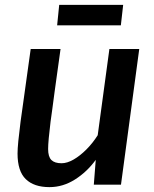

<svg xmlns="http://www.w3.org/2000/svg" viewBox="-20 -758 632 788"><path d="M183 10Q119.5 10 85.8 -22.8Q52 -55.5 52 -128Q52 -146 55.2 -179.5Q58.5 -213 64.5 -259.5Q70.5 -303 77.8 -354.5Q85 -406 92.2 -458.2Q99.5 -510.5 106 -557H228.5Q226.5 -543.5 222.8 -515.8Q219 -488 214 -452.8Q209 -417.5 204 -380.5Q199 -343.5 194.8 -311.2Q190.5 -279 187.5 -258.5Q182.5 -218 180 -190Q177.5 -162 177.5 -146.5Q177.5 -114.5 191 -101.2Q204.5 -88 232.5 -88Q255.5 -88 282 -103.2Q308.5 -118.5 334.5 -144.5Q360.5 -170.5 381 -203L429 -557H551.5L476.5 0H365L373 -102Q337.5 -53 288 -21.5Q238.5 10 183 10ZM214.5 -654 223 -738H485.5L476 -654Z"/></svg>

Font: Merriweather Sans Medium
Style: Italic
Weight: 500
Italic angle: -7.5°
Designer: Eben Sorkin
Foundry: Eben Sorkin
Version: Version 2.001